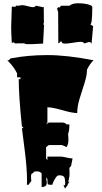

<svg xmlns="http://www.w3.org/2000/svg" viewBox="-20 -1066 611 1151"><path d="M511.7 -814 488.3 -806.2Q483.4 -806.2 480.2 -810.8Q477.1 -815.4 464.1 -815.4Q451.2 -815.4 419.2 -810.1Q387.2 -804.7 372.8 -804.7Q358.4 -804.7 351.6 -808.1Q351.6 -814.9 350.3 -816.2Q349.1 -817.4 343.3 -817.4Q341.8 -816.4 339.4 -813Q334.5 -806.2 329.6 -806.2L328.6 -994.1L321.8 -1014.2L330.1 -1022.9L337.4 -1021.5Q341.8 -1022 344.2 -1031.7H396.5Q413.1 -1046.4 447.8 -1046.4Q482.4 -1046.4 507.8 -1039.6Q533.2 -1032.7 533.2 -1024.4Q533.2 -920.4 521.5 -920.4Q532.2 -910.6 538.6 -910.6L528.8 -804.7L520.5 -814ZM85 -1031.2 113.3 -1035.2Q123 -1035.2 145.8 -1029.1Q168.5 -1022.9 178 -1022.9Q187.5 -1022.9 190.4 -1027.3Q193.4 -1031.7 197.8 -1031.7L236.8 -1022.9L242.2 -1024.4L243.2 -927.2Q240.7 -927.2 240.7 -925.3V-920.9Q240.7 -919.4 240.2 -918.5Q244.1 -918.5 244.1 -915.5L238.3 -804.7L169.4 -801.3H140.6Q130.9 -801.3 125.5 -806.2H80.1L78.1 -804.7Q73.7 -806.2 70.3 -806.2H67.9Q66.4 -812.5 61 -812.5L50.8 -808.1Q46.9 -871.6 46.9 -903.3L50.8 -1026.4L66.9 -1025.4Q73.2 -1025.4 74.5 -1026.4Q75.7 -1027.3 75.7 -1033.7Q78.6 -1031.2 85 -1031.2ZM415 -116.2 406.2 -71.3 396 -59.6 397 -22.5Q397 -10.3 391.6 14.4Q386.2 39.1 385.3 44.4L369.6 64.5L360.4 42Q369.6 42.5 369.6 46.9Q370.6 44.9 370.6 25.4Q370.6 5.9 364.7 -4.6Q358.9 -15.1 335 -15.1Q324.7 -15.1 318.1 -5.9Q311.5 3.4 308.8 7.1Q306.2 10.7 301.8 20.5Q296.9 32.2 292 43.5L291 42Q269.5 42 266.8 38.1Q264.2 34.2 264.2 7.8L256.3 -2.9L260.3 29.3Q260.3 55.2 229.5 55.2V-26.9Q218.3 -38.6 203.1 -38.6Q188 -38.6 186 -37.6L175.8 -26.9Q166 -26.9 166 -8.5Q166 9.8 168 18.6L150.4 42H141.1L142.1 22Q142.1 -59.6 127.9 -167.5Q113.8 -275.4 111.3 -297.9H122.1L111.3 -308.6Q92.3 -491.2 92.3 -591.8H102.5V-602.5H82.5V-626Q63 -666.5 23.9 -704.6H32.7L43 -715.8Q146.5 -735.8 264.4 -735.8Q382.3 -735.8 541 -704.6Q521.5 -687.5 501.5 -648.9Q501.5 -613.8 486.8 -568.4Q472.2 -522.9 457.5 -475.8Q442.9 -428.7 442.9 -388.2Q414.1 -388.2 353.8 -405.5Q293.5 -422.9 264.2 -422.9V-331.5L256.3 -320.3L272.9 -331.5H352.5Q369.1 -331.5 379.4 -320.3H396Q396 -283.7 388.2 -263.2Q390.1 -243.7 390.1 -223.6Q390.1 -203.6 379.4 -184.1L352.5 -196.3H272.9L256.3 -184.1V-116.2L264.2 -106V-127.4H344.2Q353.5 -127.4 377.9 -121.8Q402.3 -116.2 415 -116.2ZM387.7 37.6Q387.2 24.4 394.5 23.4H396Q396 25.9 392.1 30.3Q388.2 34.7 387.7 37.6ZM386.7 42 385.7 42.5Z"/></svg>

Font: Butcherman
Style: Regular
Weight: 400
Version: Version 001.003